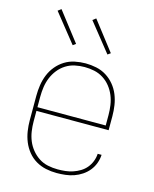

<svg xmlns="http://www.w3.org/2000/svg" viewBox="-114 -822 727 907"><g transform="rotate(15 250.0 -369.0)"><path d="M251 8Q224 8 198 2.5Q172 -3 149 -16.5Q126 -30 109 -51Q92 -72 82 -96.5Q72 -121 68 -147.5Q64 -174 64 -200V-320Q64 -346 68 -372.5Q72 -399 82 -423.5Q92 -448 109 -468.5Q126 -489 148.5 -503Q171 -517 197.5 -522.5Q224 -528 250 -528Q276 -528 302.5 -522.5Q329 -517 351.5 -503Q374 -489 391 -468.5Q408 -448 418 -423.5Q428 -399 432 -372.5Q436 -346 436 -320V-251H83V-200Q83 -176 86.5 -152Q90 -128 99 -106Q108 -84 123.5 -65Q139 -46 159 -33Q179 -20 203 -15Q227 -10 251 -10Q270 -10 288.5 -12Q307 -14 325 -20Q343 -26 359.5 -36Q376 -46 388 -60.5Q400 -75 407 -93Q414 -111 415 -130H434Q433 -109 425.5 -88.5Q418 -68 404.5 -51.5Q391 -35 373 -23Q355 -11 335 -4Q315 3 293.5 5.5Q272 8 251 8ZM83 -269H417V-320Q417 -344 413.5 -368Q410 -392 401 -414Q392 -436 377 -455Q362 -474 341.5 -487Q321 -500 297.5 -505Q274 -510 250 -510Q226 -510 202.5 -505Q179 -500 158.5 -487Q138 -474 123 -455Q108 -436 99 -414Q90 -392 86.5 -368Q83 -344 83 -320ZM338 -595 227 -734 243 -746 352 -605ZM168 -595 57 -734 73 -746 182 -605Z"/></g></svg>

Font: Iosevka Term Curly Thin
Style: Regular
Weight: 100
Designer: Belleve Invis
Foundry: Belleve Invis
Version: Version 32.3.0